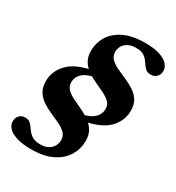

<svg xmlns="http://www.w3.org/2000/svg" viewBox="-194 -801 972 1060"><g transform="rotate(30 291.5 -271.0)"><path d="M271.1 -379.2Q236.2 -372.8 214.6 -359.6Q193.1 -346.4 183.3 -328.7Q173.5 -310.9 173.5 -291Q173.5 -265.6 190.2 -248.5Q206.9 -231.4 233.3 -218.1Q259.7 -204.9 289.3 -191.4Q318.9 -177.9 345.4 -160.1Q371.8 -142.3 388.5 -115.6Q405.2 -88.9 405.2 -48.8Q405.2 1.2 379.2 44.5Q353.2 87.7 300.3 114.2Q247.4 140.7 166.1 140.7Q112.2 140.7 75.6 129.9Q39 119 20.3 100.1Q1.7 81.3 1.7 58.1Q1.7 33.6 15.6 19.1Q29.6 4.6 51.2 4.6Q74.5 4.6 87.2 17.7Q100 30.9 111.5 48.4Q123.1 66 142.4 79.1Q161.7 92.3 197.6 92.3Q226.8 92.3 246.3 81.1Q265.9 70 275.7 52.4Q285.5 34.9 285.5 15.2Q285.5 -12 268.4 -29.4Q251.3 -46.7 224.3 -59.7Q197.3 -72.8 167.2 -85.6Q137.2 -98.5 110.2 -115.8Q83.2 -133.2 66.1 -159.7Q49 -186.1 49 -226.6Q49 -290 95.7 -339.2Q142.3 -388.4 248.3 -408.4ZM411.9 -257.8Q411.9 -283.1 395.3 -299.6Q378.6 -316.2 352.3 -329.2Q326 -342.2 296.4 -355.5Q266.9 -368.8 240.6 -386.5Q214.3 -404.2 197.6 -430.8Q181 -457.3 181 -497.2Q181 -545.8 206.3 -588.3Q231.6 -630.7 284.7 -657Q337.7 -683.2 420.8 -683.2Q477.4 -683.2 513.2 -671.3Q549.1 -659.4 566.3 -640.2Q583.5 -620.9 583.5 -599.2Q583.5 -575.9 569 -561Q554.5 -546.2 532.5 -546.2Q508.8 -546.2 495.9 -559.4Q483.1 -572.7 472 -590.2Q460.8 -607.8 443 -621Q425.3 -634.3 391.6 -634.3Q360.4 -634.3 340 -623.6Q319.7 -613 309.7 -595.6Q299.7 -578.2 299.7 -558.7Q299.7 -531.9 316.9 -514.4Q334.1 -496.8 361.2 -483.8Q388.4 -470.8 418.6 -458Q448.9 -445.3 476 -428.2Q503.2 -411 520.4 -385Q537.6 -358.9 537.6 -318.9Q537.6 -253.9 490 -205.3Q442.5 -156.7 337.9 -138.3L315.1 -167.7Q347.9 -174.2 369.4 -187.1Q390.8 -200 401.3 -218.1Q411.9 -236.1 411.9 -257.8Z"/></g></svg>

Font: Newsreader Text
Style: Italic
Weight: 400
Italic angle: -17°
Designer: Hugues Gentile
Foundry: Production Type
Version: Version 1.001